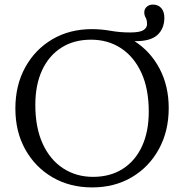

<svg xmlns="http://www.w3.org/2000/svg" viewBox="-20 -807 803 837"><path d="M380.5 -680Q420.5 -680 461.8 -672.8Q503 -665.5 547 -665.5Q589 -665.5 605 -675.5Q621 -685.5 621 -701.5Q621 -720.5 615 -730.2Q609 -740 609 -753.5Q609 -768 619.8 -777.5Q630.5 -787 646.5 -787Q670 -787 683.2 -771.5Q696.5 -756 696.5 -730Q696.5 -682 665.8 -654.2Q635 -626.5 566.5 -627.5Q636 -583 675.8 -507.5Q715.5 -432 715.5 -336Q715.5 -235 672.5 -156.8Q629.5 -78.5 554.2 -34.2Q479 10 382 10Q284.5 10 209 -34Q133.5 -78 90.2 -155.5Q47 -233 47 -334Q47 -435.5 90 -513.5Q133 -591.5 208.2 -635.8Q283.5 -680 380.5 -680ZM385.5 -36Q460.5 -36 515 -70.8Q569.5 -105.5 599 -169.2Q628.5 -233 628.5 -320Q628.5 -420 596.2 -490Q564 -560 507.2 -597Q450.5 -634 377 -634Q302 -634 247.5 -599.2Q193 -564.5 163.5 -500.8Q134 -437 134 -350Q134 -250.5 166.2 -180.2Q198.5 -110 255.5 -73Q312.5 -36 385.5 -36Z"/></svg>

Font: Newsreader Text
Style: Regular
Weight: 400
Designer: Hugues Gentile
Foundry: Production Type
Version: Version 1.002